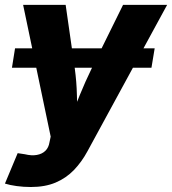

<svg xmlns="http://www.w3.org/2000/svg" viewBox="-34 -561 707 789"><path d="M601.6 -362.3 588.4 -282.7H15.1L27.8 -362.3ZM-13.7 193.4 38.6 68.4 67.9 72.8Q95.7 79.6 117.4 75.7Q139.2 71.8 152.6 58.6Q166 45.4 169.4 23.4L174.3 0.5L61 -541H235.8L273.4 -278.8Q280.8 -225.1 282 -170.9Q283.2 -116.7 286.1 -55.7H249Q272 -116.7 294.2 -171.1Q316.4 -225.6 342.3 -278.8L471.7 -541H652.8L325.7 60.1Q301.8 104.5 269.8 137.7Q237.8 170.9 194.6 189.2Q151.4 207.5 92.8 207.5Q62.5 207.5 34.2 203.6Q5.9 199.7 -13.7 193.4Z"/></svg>

Font: Inter 17pt ExtraBold
Style: Italic
Weight: 800
Italic angle: -9.3988°
Version: Version 4.001;git-66647c0bb